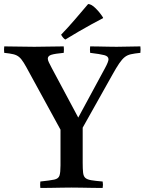

<svg xmlns="http://www.w3.org/2000/svg" viewBox="-45 -931 717 952"><path d="M512 -560 365 -298V-124Q365 -93 367 -75Q369 -57 378 -49Q387 -41 407 -37.5Q427 -34 464 -31Q467 -15 464 1Q443 1 414 0.5Q385 0 356.5 -0.5Q328 -1 309 -1Q290 -1 262 -0.5Q234 0 205 0.5Q176 1 155 1Q153 -14 155 -31Q203 -36 224 -40.5Q245 -45 250 -60.5Q255 -76 255 -111V-288L103 -566Q85 -600 73 -619.5Q61 -639 49.5 -648.5Q38 -658 21.5 -662Q5 -666 -24 -669Q-26 -685 -24 -701Q12 -701 50 -700Q88 -699 125 -699Q157 -699 196 -700Q235 -701 271 -701Q273 -686 271 -669Q228 -665 210 -659.5Q192 -654 192 -640Q192 -633 197.5 -621.5Q203 -610 212 -593L343 -348L475 -592Q493 -625 493 -637Q493 -652 472.5 -657.5Q452 -663 402 -669Q400 -686 402 -701Q418 -701 443 -700.5Q468 -700 492.5 -699.5Q517 -699 533 -699Q565 -699 592.5 -700Q620 -701 651 -701Q653 -685 651 -669Q622 -666 604 -662Q586 -658 573 -647.5Q560 -637 546 -616.5Q532 -596 512 -560ZM466 -844V-841Q444 -830 410.5 -811.5Q377 -793 341.5 -772.5Q306 -752 279 -735Q268 -741 258 -759Q292 -794 328 -836Q364 -878 392 -911Q408 -911 429.5 -889.5Q451 -868 466 -844Z"/></svg>

Font: Tiro Telugu
Style: Regular
Weight: 400
Designer: Telugu: John Hudson & Fiona Ross. Latin: John Hudson.
Foundry: Tiro Typeworks Ltd.
Version: Version 1.52